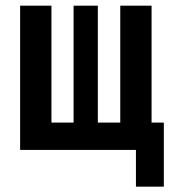

<svg xmlns="http://www.w3.org/2000/svg" viewBox="-20 -538 626 689"><path d="M411.6 0V-517.6H523.9V0ZM75.2 0V-98.1H513.2V0ZM52.2 0V-517.6H164.6V0ZM467.8 131.8V-98.1H567.9V131.8ZM244.1 0V-517.6H331.1V0Z"/></svg>

Font: Cascadia Mono Medium
Style: Regular
Weight: 500
Monospace: yes
Designer: Aaron Bell
Foundry: Saja Typeworks
Version: Version 2407.024